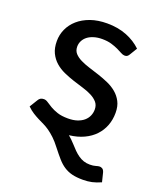

<svg xmlns="http://www.w3.org/2000/svg" viewBox="-129 -597 705 848"><g transform="rotate(20 223.0 -173.0)"><path d="M446 151.5Q423.5 161.5 404.2 165.8Q385 170 362 170Q332.5 170 311.2 164.8Q290 159.5 272.8 148.2Q255.5 137 239.8 119Q224 101 204.5 76Q187 53 171.5 38.5Q156 24 142 14.2Q128 4.5 114.5 -2Q101 -8.5 87.5 -15.2Q74 -22 60 -30.8Q46 -39.5 31 -54L54 -91.5Q58 -98.5 64 -102.2Q70 -106 80 -106Q89.5 -106 99.5 -99Q109.5 -92 123.5 -83.8Q137.5 -75.5 157.5 -68.8Q177.5 -62 207.5 -62Q232.5 -62 251 -68.2Q269.5 -74.5 281.8 -85.2Q294 -96 300 -110Q306 -124 306 -139.5Q306 -159.5 294.8 -172.8Q283.5 -186 265.2 -195.5Q247 -205 223.5 -212Q200 -219 175.5 -227Q151 -235 127.5 -245.5Q104 -256 85.8 -272Q67.5 -288 56.2 -311Q45 -334 45 -367Q45 -396.5 57.2 -423.5Q69.5 -450.5 92.8 -471Q116 -491.5 150.2 -503.8Q184.5 -516 228.5 -516Q279 -516 319.8 -500Q360.5 -484 389.5 -456L368 -420.5Q364 -414 359.5 -411.2Q355 -408.5 348 -408.5Q340 -408.5 330.2 -414Q320.5 -419.5 306.8 -426Q293 -432.5 274.5 -438Q256 -443.5 230.5 -443.5Q209.5 -443.5 192.2 -438.2Q175 -433 163 -423.8Q151 -414.5 144.5 -401.8Q138 -389 138 -374.5Q138 -355.5 149.2 -343Q160.5 -330.5 178.8 -321.5Q197 -312.5 220.2 -305.2Q243.5 -298 267.8 -290Q292 -282 315.2 -271.8Q338.5 -261.5 356.8 -246.2Q375 -231 386.2 -209.5Q397.5 -188 397.5 -157Q397.5 -125 387 -97.2Q376.5 -69.5 356.2 -48Q336 -26.5 306.2 -12.5Q276.5 1.5 237.5 6Q245 12 252.5 19.5Q260 27 268 35.5Q280 49 291 60Q302 71 313.8 79.2Q325.5 87.5 338.8 92Q352 96.5 368.5 96.5Q384.5 96.5 395.5 93Q406.5 89.5 413.5 89.5Q419 89.5 425.5 93.2Q432 97 435.5 109Z"/></g></svg>

Font: Lato 2
Style: Regular
Weight: 500
Designer: Lukasz Dziedzic with Adam Twardoch and Botio Nikoltchev
Foundry: tyPoland Lukasz Dziedzic
Version: Version 2.015; 2015-08-06; http://www.latofonts.com/